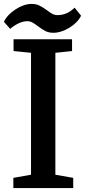

<svg xmlns="http://www.w3.org/2000/svg" viewBox="-26 -958 434 978"><path d="M135 -938Q157 -938 174 -930Q191 -922 213 -906Q230 -893 241.5 -887Q253 -881 267 -881Q316 -881 354 -919L387 -878Q369 -842 327 -816.5Q285 -791 246 -791Q223 -791 206 -799.5Q189 -808 168 -824Q151 -837 139 -843.5Q127 -850 113 -850Q91 -850 67.5 -838.5Q44 -827 26 -811L-6 -847Q11 -883 53.5 -910.5Q96 -938 135 -938ZM132 -68V-689L43 -698V-758H341V-698L256 -689V-68L347 -52V0H42V-52Z"/></svg>

Font: Martel
Style: Bold
Weight: 700
Designer: Dan Reynolds
Foundry: Dan Reynolds
Version: Version 1.001; ttfautohint (v1.1) -l 5 -r 5 -G 72 -x 0 -D la